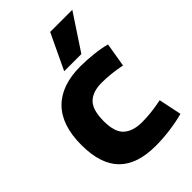

<svg xmlns="http://www.w3.org/2000/svg" viewBox="-235 -883 988 988"><g transform="rotate(-45 259.0 -389.5)"><path d="M27 -264Q27 -408 99.5 -481Q172 -554 309 -554Q356 -554 405 -548.5Q454 -543 490 -533L468 -402Q393 -417 327 -417Q262 -417 228.5 -384Q195 -351 195 -269Q195 -189 230.5 -157.5Q266 -126 331 -126Q366 -126 401 -130Q436 -134 475 -142L501 -17Q458 -5 402.5 2.5Q347 10 295 10Q160 10 93.5 -57.5Q27 -125 27 -264ZM233 -595 325 -789H486L358 -595Z"/></g></svg>

Font: Georama
Style: Bold
Weight: 700
Designer: Jean-Baptiste Levee
Foundry: Production Type
Version: Version 1.000